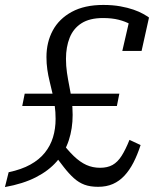

<svg xmlns="http://www.w3.org/2000/svg" viewBox="-54 -747 634 777"><path d="M363 -674Q309 -674 276 -653Q243 -632 228 -594.5Q213 -557 213 -509Q213 -480 217 -453Q221 -426 226.5 -398.5Q232 -371 236 -342.5Q240 -314 240 -282Q240 -227 224.5 -179.5Q209 -132 176 -94Q143 -56 91 -29.5Q39 -3 -34 10L-19 -50Q33 -61 69 -81Q105 -101 127.5 -129Q150 -157 160.5 -191.5Q171 -226 171 -266Q171 -294 167.5 -319Q164 -344 158.5 -368.5Q153 -393 147 -417Q141 -441 137.5 -465.5Q134 -490 134 -516Q134 -576 159.5 -623.5Q185 -671 236.5 -699Q288 -727 364 -727Q402 -727 432.5 -721.5Q463 -716 486 -708Q509 -700 525 -691Q541 -682 549 -676L519 -541H441L471 -671Q480 -669 487 -663.5Q494 -658 499 -650.5Q504 -643 507 -635.5Q510 -628 511 -622Q496 -636 475 -648Q454 -660 426.5 -667Q399 -674 363 -674ZM46 -368H429L419 -318H36ZM343 9Q311 9 288 0.5Q265 -8 245 -26Q225 -44 204 -71Q183 -98 155 -135L190 -179Q219 -140 244.5 -115.5Q270 -91 295.5 -79.5Q321 -68 351 -68Q381 -68 401.5 -79.5Q422 -91 438 -116Q454 -141 470 -181L515 -160Q502 -120 486 -89Q470 -58 449.5 -36Q429 -14 403 -2.5Q377 9 343 9Z"/></svg>

Font: Roboto Serif 20pt Light
Style: Italic
Weight: 300
Italic angle: -10°
Version: Version 1.007